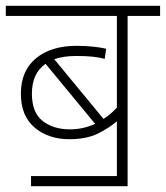

<svg xmlns="http://www.w3.org/2000/svg" viewBox="-20 -642 572 662"><path d="M87 -35H383V-224Q357 -201 317.5 -181.5Q278 -162 219 -162Q147 -162 99.5 -202Q52 -242 52 -319Q52 -398 104 -441Q156 -484 244 -484Q276 -484 302.5 -481Q329 -478 346 -474L341 -439Q323 -444 300 -446.5Q277 -449 243 -449Q199 -449 167 -438L337 -232Q362 -248 383 -271V-587H0V-622H532V-587H420V0H87ZM90 -319Q90 -254 127 -225Q164 -196 221 -196Q267 -196 308 -215L137 -422Q90 -389 90 -319Z"/></svg>

Font: Noto Sans ExtraLight
Style: Regular
Weight: 200
Designer: Monotype Design Team
Foundry: Monotype Imaging Inc.
Version: Version 2.007